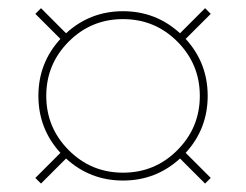

<svg xmlns="http://www.w3.org/2000/svg" viewBox="-20 -533 594 464"><path d="M65.4 -499.5 79.1 -513.2 139.6 -452.6Q197.8 -505.9 277.3 -505.9Q356.9 -505.9 415 -452.6L475.6 -513.2L489.3 -499.5L428.7 -439Q481.9 -380.9 481.9 -301.3Q481.9 -221.7 428.7 -163.6L489.3 -103L475.6 -89.4L415 -149.9Q356.9 -96.7 277.3 -96.7Q197.8 -96.7 139.6 -149.9L79.1 -89.4L65.4 -103L126 -163.6Q72.8 -221.7 72.8 -301.3Q72.8 -380.9 126 -439ZM408.7 -432.4Q354.5 -486.8 277.3 -486.8Q200.2 -486.8 146 -432.4Q91.8 -377.9 91.8 -301.3Q91.8 -224.6 146 -170.2Q200.2 -115.7 277.3 -115.7Q354.5 -115.7 408.7 -170.2Q462.9 -224.6 462.9 -301.3Q462.9 -377.9 408.7 -432.4Z"/></svg>

Font: Spartan MB Thin
Style: Regular
Weight: 100
Designer: Matt Bailey, Mirko Velimirovic
Foundry: Matt Bailey
Version: Version 1.005